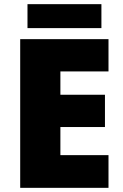

<svg xmlns="http://www.w3.org/2000/svg" viewBox="-20 -953 589 922"><path d="M467 -933H112V-818H467ZM501 -51V-208H270V-343H484V-498H270V-610H501V-765H77V-51Z"/></svg>

Font: Noto Sans Tamil UI Black
Style: Regular
Weight: 900
Designer: Jelle Bosma - Monotype Design Team
Foundry: Monotype Imaging Inc.
Version: Version 2.004